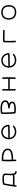

<svg xmlns="http://www.w3.org/2000/svg" viewBox="3641 -4252 718 8040"><g transform="rotate(-90 4000.0 -232.0)"><path d="M228 107Q215 107 207 97Q199 87 199 73Q205 25 213 -34Q221 -93 231 -155.5Q241 -218 251.5 -276.5Q262 -335 272 -381.5Q282 -428 290 -455Q294 -467 302 -472Q310 -477 319 -477Q331 -477 341 -470Q346 -472 349 -474Q352 -476 357 -477Q394 -483 443.5 -486.5Q493 -490 540 -490Q612 -490 659.5 -480Q707 -470 730.5 -440.5Q754 -411 754 -354Q754 -347 754 -340Q754 -333 753 -325Q749 -287 746.5 -243.5Q744 -200 744 -157Q744 -95 752 -43Q760 9 780 29Q790 39 799.5 42Q809 45 823 44Q837 42 846.5 50.5Q856 59 856 74Q859 107 819 107Q766 107 736 76Q706 45 694 -4Q691 3 682 9Q673 15 664 15H269Q268 21 266.5 35Q265 49 264 61.5Q263 74 263 78Q256 107 228 107ZM687 -38Q683 -53 681.5 -71.5Q680 -90 680 -112Q680 -152 683.5 -200.5Q687 -249 689 -303Q690 -312 690 -320Q690 -328 690 -335Q690 -379 677.5 -398.5Q665 -418 633 -422.5Q601 -427 544 -427Q503 -427 457.5 -423Q412 -419 367 -414Q357 -414 353.5 -415Q350 -416 346 -418Q327 -350 316 -289Q305 -228 297 -169Q289 -110 278 -48H664Q677 -48 687 -38Z M1306 93Q1280 93 1273 63Q1271 25 1269 -30.5Q1267 -86 1266 -149.5Q1265 -213 1265 -274Q1265 -343 1267 -401Q1269 -459 1273 -489Q1277 -502 1285.5 -508.5Q1294 -515 1303 -516Q1322 -518 1342.5 -519Q1363 -520 1385 -520Q1453 -520 1524.5 -509.5Q1596 -499 1645 -476Q1716 -444 1756.5 -393.5Q1797 -343 1797 -269Q1797 -203 1764.5 -159.5Q1732 -116 1676.5 -91Q1621 -66 1550 -54Q1501 -46 1441.5 -43Q1382 -40 1332 -41Q1332 -41 1332.5 -26Q1333 -11 1334 9Q1335 29 1336 44Q1337 59 1337 59Q1340 90 1306 93ZM1331 -105Q1387 -105 1437 -108Q1487 -111 1539 -118Q1626 -132 1679 -166Q1732 -200 1732 -269Q1732 -325 1700.5 -360.5Q1669 -396 1617 -418Q1567 -438 1510 -446.5Q1453 -455 1393 -455Q1378 -455 1363.5 -454.5Q1349 -454 1334 -453Q1333 -433 1332.5 -397Q1332 -361 1331.5 -318.5Q1331 -276 1330.5 -234Q1330 -192 1330 -160Q1330 -141 1330.5 -126.5Q1331 -112 1331 -105Z M2500 92Q2406 92 2335.5 52Q2265 12 2226 -59.5Q2187 -131 2187 -226Q2187 -316 2225.5 -387Q2264 -458 2333.5 -498.5Q2403 -539 2497 -539Q2581 -539 2648 -498Q2715 -457 2755 -386.5Q2795 -316 2798 -226Q2798 -200 2770 -193Q2748 -190 2705 -188Q2662 -186 2606 -184.5Q2550 -183 2488 -182.5Q2426 -182 2365 -182Q2304 -182 2252 -182Q2259 -117 2292.5 -69Q2326 -21 2379.5 4.5Q2433 30 2499 30Q2558 30 2615.5 10Q2673 -10 2713 -45Q2723 -52 2735 -52Q2749 -52 2758 -42Q2764 -33 2764 -22Q2764 -7 2754 1Q2699 47 2633 69.5Q2567 92 2500 92ZM2250 -245Q2315 -245 2387 -245.5Q2459 -246 2527 -247.5Q2595 -249 2649.5 -250.5Q2704 -252 2733 -253Q2725 -323 2691 -373Q2657 -423 2604 -450Q2551 -477 2484 -477Q2419 -476 2368 -446Q2317 -416 2286 -364.5Q2255 -313 2250 -245Z M3476 74Q3449 75 3414.5 74Q3380 73 3348 69.5Q3316 66 3296 62Q3287 58 3279 51Q3271 44 3269 35Q3264 20 3260.5 -23.5Q3257 -67 3254.5 -127Q3252 -187 3250.5 -252.5Q3249 -318 3249 -376Q3249 -427 3250 -466.5Q3251 -506 3253 -525Q3260 -548 3280 -554Q3336 -562 3386.5 -566.5Q3437 -571 3485 -571Q3553 -571 3613.5 -559.5Q3674 -548 3720.5 -523.5Q3767 -499 3794 -460.5Q3821 -422 3821 -369Q3821 -308 3779.5 -269.5Q3738 -231 3675 -210Q3715 -195 3740.5 -157Q3766 -119 3766 -72Q3766 -29 3739.5 -1Q3713 27 3670.5 42.5Q3628 58 3577 65Q3526 72 3476 74ZM3451 10Q3514 10 3571.5 2Q3629 -6 3666 -24.5Q3703 -43 3703 -73Q3703 -114 3674.5 -136.5Q3646 -159 3600.5 -170Q3555 -181 3505 -185Q3492 -187 3483.5 -196.5Q3475 -206 3476 -219Q3476 -236 3488 -243.5Q3500 -251 3519 -251Q3561 -249 3604 -256.5Q3647 -264 3682.5 -280.5Q3718 -297 3738.5 -321.5Q3759 -346 3756 -378Q3752 -425 3711 -453.5Q3670 -482 3609 -495Q3548 -508 3482 -508Q3440 -507 3398 -504Q3356 -501 3315 -495Q3313 -479 3312 -452Q3311 -425 3311 -391Q3311 -343 3312.5 -286.5Q3314 -230 3317 -174Q3320 -118 3323 -71.5Q3326 -25 3329 3Q3358 7 3389 8.5Q3420 10 3451 10Z M4747 71Q4734 70 4724 60.5Q4714 51 4715 37Q4715 28 4715.5 0Q4716 -28 4717 -63.5Q4718 -99 4718.5 -132Q4719 -165 4719 -183H4290Q4290 -144 4290.5 -112Q4291 -80 4292 -45.5Q4293 -11 4294 37Q4296 50 4286.5 60Q4277 70 4263 70Q4247 72 4239.5 61.5Q4232 51 4230 40Q4229 20 4228.5 -24Q4228 -68 4227.5 -125.5Q4227 -183 4227 -241Q4227 -292 4227.5 -338.5Q4228 -385 4228.5 -420Q4229 -455 4230 -470Q4233 -500 4260 -500Q4280 -500 4287.5 -489.5Q4295 -479 4293 -466Q4293 -457 4292.5 -428.5Q4292 -400 4291 -364Q4290 -328 4289.5 -296Q4289 -264 4289 -247H4719Q4719 -264 4718.5 -297Q4718 -330 4717 -365.5Q4716 -401 4715.5 -429.5Q4715 -458 4715 -466Q4714 -483 4725 -491.5Q4736 -500 4748 -500Q4760 -500 4769 -492Q4778 -484 4778 -470Q4781 -449 4782.5 -409Q4784 -369 4784.5 -318.5Q4785 -268 4785 -215Q4785 -162 4784.5 -111.5Q4784 -61 4782.5 -21.5Q4781 18 4778 40Q4778 52 4769 61.5Q4760 71 4747 71Z M5500 92Q5406 92 5335.5 52Q5265 12 5226 -59.5Q5187 -131 5187 -226Q5187 -316 5225.5 -387Q5264 -458 5333.5 -498.5Q5403 -539 5497 -539Q5581 -539 5648 -498Q5715 -457 5755 -386.5Q5795 -316 5798 -226Q5798 -200 5770 -193Q5748 -190 5705 -188Q5662 -186 5606 -184.5Q5550 -183 5488 -182.5Q5426 -182 5365 -182Q5304 -182 5252 -182Q5259 -117 5292.5 -69Q5326 -21 5379.5 4.5Q5433 30 5499 30Q5558 30 5615.5 10Q5673 -10 5713 -45Q5723 -52 5735 -52Q5749 -52 5758 -42Q5764 -33 5764 -22Q5764 -7 5754 1Q5699 47 5633 69.5Q5567 92 5500 92ZM5250 -245Q5315 -245 5387 -245.5Q5459 -246 5527 -247.5Q5595 -249 5649.5 -250.5Q5704 -252 5733 -253Q5725 -323 5691 -373Q5657 -423 5604 -450Q5551 -477 5484 -477Q5419 -476 5368 -446Q5317 -416 5286 -364.5Q5255 -313 5250 -245Z M6286 78Q6273 78 6263.5 70Q6254 62 6252 49Q6249 25 6247 -14.5Q6245 -54 6244 -102Q6243 -150 6243 -199Q6243 -270 6245.5 -334.5Q6248 -399 6252 -432Q6254 -446 6262.5 -452Q6271 -458 6280 -459Q6310 -464 6352.5 -465.5Q6395 -467 6444 -467Q6511 -467 6587.5 -464.5Q6664 -462 6742 -459Q6756 -458 6765 -448Q6774 -438 6771 -424Q6770 -411 6760 -402.5Q6750 -394 6736 -395Q6702 -397 6656 -398.5Q6610 -400 6560 -401Q6510 -402 6462 -402Q6416 -402 6377 -401Q6338 -400 6312 -398Q6310 -377 6308.5 -331Q6307 -285 6307 -229Q6307 -176 6308 -121.5Q6309 -67 6311 -23.5Q6313 20 6315 42Q6318 56 6308.5 67Q6299 78 6286 78Z M7502 91Q7409 91 7340.5 52Q7272 13 7234.5 -57.5Q7197 -128 7197 -224Q7197 -320 7233 -391Q7269 -462 7337 -501Q7405 -540 7502 -540Q7602 -540 7670 -501Q7738 -462 7773 -391.5Q7808 -321 7808 -224Q7808 -70 7729.5 10.5Q7651 91 7502 91ZM7502 28Q7627 28 7686 -35Q7745 -98 7745 -224Q7745 -343 7684 -410Q7623 -477 7502 -477Q7381 -477 7320 -408.5Q7259 -340 7259 -224Q7259 -108 7322.5 -40Q7386 28 7502 28Z"/></g></svg>

Font: Hachi Maru Pop
Style: Regular
Weight: 400
Designer: Nontynet
Foundry: Nontynet
Version: Version 1.300